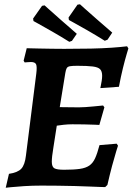

<svg xmlns="http://www.w3.org/2000/svg" viewBox="-20 -870 622 900"><path d="M222.8 -112Q222.8 -87.8 235.1 -81Q247.4 -74.3 280.4 -74.3Q325.8 -74.3 353.8 -78.3Q381.8 -82.3 398.7 -93.9Q415.5 -105.4 425.9 -128.3Q436.3 -151.3 446.4 -189.7L527 -196.5L533.1 -187Q533.1 -187 524.8 -160.7Q516.6 -134.5 505.4 -92.6Q494.3 -50.8 483.4 -3L473 7Q473 7 453.5 6.5Q434.1 6 402 4.5Q369.8 3 330.3 2Q290.8 1 250.2 0.5Q209.6 0 174.1 0Q131.3 0 93 2.5Q54.6 5 30.8 7.5Q6.9 10 6.9 10L22 -55.1Q62.8 -61.1 79.7 -79Q96.6 -97 101.6 -140.9L150.1 -525.3Q154.1 -557.3 149.3 -568.3Q144.4 -579.3 125.1 -579.3Q117.6 -579.3 106.7 -578.3Q95.7 -577.3 95.7 -577.3L90.7 -585.3L105.3 -644Q105.3 -644 122.2 -643.5Q139.2 -643 166.2 -642.5Q193.2 -642 223.6 -641.5Q254 -641 280.9 -641Q350.2 -641 405.6 -642.2Q461.1 -643.4 503.5 -646.4Q546 -649.4 575.7 -653L581.8 -643Q581.8 -643 574.1 -617.4Q566.4 -591.8 556.2 -550.7Q546.1 -509.7 537.5 -463.2L450.3 -457Q450.3 -457 452.3 -466.9Q454.3 -476.7 456.6 -490.4Q458.8 -504 458.8 -514.8Q458.8 -535.5 449.4 -545.4Q440 -555.2 414.7 -558.4Q389.4 -561.6 342.1 -561.6Q319.2 -561.6 308 -559.6Q296.9 -557.6 292.8 -550.5Q288.7 -543.4 286.2 -528L260.1 -367.8Q275.2 -367.8 302.1 -367.3Q329 -366.8 350.1 -366.8Q362.2 -366.8 380.8 -368Q399.4 -369.3 418.2 -371.1Q437.1 -373 450.1 -374.2Q463.2 -375.5 463.2 -375.5L469.3 -367L445.7 -284.4Q445.7 -284.4 424.6 -285.4Q403.4 -286.4 373.9 -286.9Q344.5 -287.4 319.7 -287.4Q298.7 -287.4 278.9 -285.2Q259.1 -282.9 246.2 -280.9Q237.8 -223.5 230.3 -178.7Q222.8 -133.9 222.8 -112ZM471.1 -678.9Q429.1 -705.2 390.7 -727.2Q352.3 -749.2 327.6 -762.7Q303 -776.3 303 -776.3L301.4 -788L343.2 -848.1L354.9 -849.9Q354.9 -849.9 377.2 -829.8Q399.5 -809.8 434.3 -779.4Q469.2 -749.1 506.1 -717.1L484 -683.9ZM304.9 -674Q262.9 -700.3 224.5 -722.2Q186.1 -744.2 161.5 -757.8Q136.9 -771.4 136.9 -771.4L135.2 -783.1L177.1 -842.6L188.8 -844.9Q188.8 -844.9 211.1 -824.9Q233.4 -804.9 268.2 -774.2Q303.1 -743.6 340 -711.6L317.3 -678.5Z"/></svg>

Font: Alegreya
Style: Italic
Weight: 400
Italic angle: -7°
Designer: Juan Pablo del Peral
Foundry: Huerta Tipografica
Version: Version 2.009